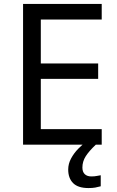

<svg xmlns="http://www.w3.org/2000/svg" viewBox="-20 -734 596 974"><path d="M496 0H97V-714H496V-635H187V-412H478V-334H187V-79H496ZM398 116Q398 138 410 149.5Q422 161 443 161Q460 161 471.5 158.5Q483 156 491 155V211Q477 215 463 217.5Q449 220 429 220Q376 220 351 195Q326 170 326 126Q326 97 340.5 70Q355 43 376.5 21Q398 -1 418 -15L466 0Q432 32 415 58.5Q398 85 398 116Z"/></svg>

Font: Noto Sans Khmer
Style: Regular
Weight: 400
Designer: Danh Hong and the Monotype Design Team
Foundry: Monotype Imaging Inc.
Version: Version 2.003